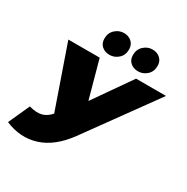

<svg xmlns="http://www.w3.org/2000/svg" viewBox="-206 -1102 1259 1294"><g transform="rotate(30 423.5 -455.0)"><path d="M88 -180Q146 -164 184.5 -174Q223 -184 254 -220L87 -700H331L411 -409L614 -700H847L460 -165Q366 -36 250.5 0.5Q135 37 13 -15ZM378 -749Q342 -749 318 -770Q294 -791 294 -828Q294 -872 323.5 -899Q353 -926 391 -926Q427 -926 451 -904.5Q475 -883 475 -846Q475 -802 445.5 -775.5Q416 -749 378 -749ZM600 -749Q564 -749 540 -770Q516 -791 516 -828Q516 -872 545.5 -899Q575 -926 613 -926Q649 -926 673 -904.5Q697 -883 697 -846Q697 -802 667.5 -775.5Q638 -749 600 -749Z"/></g></svg>

Font: Montserrat Black
Style: Italic
Weight: 900
Italic angle: -11.3°
Designer: Julieta Ulanovsky
Foundry: Julieta Ulanovsky
Version: Version 9.000; ttfautohint (v1.8.4.7-5d5b)